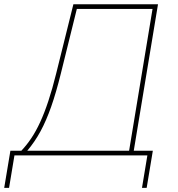

<svg xmlns="http://www.w3.org/2000/svg" viewBox="-29 -748 859 924"><path d="M-8.8 156.2 21 -22.5H73.7Q99.1 -49.3 121.6 -82.8Q144 -116.2 164.3 -160.2Q184.6 -204.1 203.6 -261.5Q222.7 -318.8 241.2 -393.6L324.2 -727.5H731.4L614.7 -22.5H706.5L676.8 156.2H654.3L680.2 0H40.5L14.6 156.2ZM102.1 -22.5H592.3L705.1 -705.1H340.8L263.7 -393.6Q241.2 -302.7 217.5 -235.1Q193.8 -167.5 166 -116.2Q138.2 -64.9 102.1 -22.5Z"/></svg>

Font: Inter Thin
Style: Italic
Weight: 250
Italic angle: -9.3988°
Designer: Rasmus Andersson
Foundry: rsms
Version: Version 4.001;git-66647c0bb